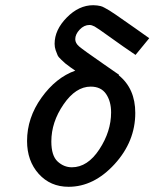

<svg xmlns="http://www.w3.org/2000/svg" viewBox="-20 -717 599 745"><path d="M85 -169.9Q85 -259.8 140.9 -337.9Q196.8 -416 272 -442.9Q270 -443.8 253.4 -455.8Q236.8 -467.8 233.4 -470.9Q230 -474.1 218.5 -484.6Q207 -495.1 203.6 -502.4Q200.2 -509.8 196 -522Q191.9 -534.2 191.9 -546.9Q191.9 -601.1 239 -648.9Q286.1 -696.8 341.8 -696.8Q350.6 -696.8 357.2 -695.8Q363.8 -694.8 370.4 -693.4Q377 -691.9 386.5 -686.5Q396 -681.2 404.1 -676.5Q412.1 -671.9 429.4 -659.9Q446.8 -647.9 460.9 -637.9Q475.1 -627.9 504.6 -607.4Q534.2 -586.9 559.1 -568.8L505.9 -503.9Q460 -534.7 403.8 -575.2Q357.9 -608.4 346.9 -614.3Q335.9 -620.1 327.1 -620.1Q306.2 -620.1 289.1 -602.1Q272 -584 272 -564.9Q272 -549.8 286.9 -536.9Q301.8 -523.9 380.9 -469.2Q418.9 -443.4 441.9 -426.8L440.9 -424.8Q504.9 -373 504.9 -278.8Q504.9 -168 424.6 -80.1Q344.2 7.8 246.1 7.8Q175.3 7.8 130.1 -42.5Q85 -92.8 85 -169.9ZM179.2 -168Q179.2 -112.8 203.6 -90.3Q228 -67.9 258.8 -67.9Q319.8 -67.9 365.5 -137.5Q411.1 -207 411.1 -280.8Q411.1 -323.7 391.6 -352.3Q372.1 -380.9 332 -380.9Q273.9 -380.9 226.6 -312Q179.2 -243.2 179.2 -168Z"/></svg>

Font: CMU Bright
Style: SemiBoldOblique
Weight: 600
Italic angle: -12°
Version: Version 0.7.0